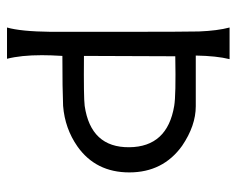

<svg xmlns="http://www.w3.org/2000/svg" viewBox="-82 -576 659 534"><g transform="rotate(90 247.0 -309.5)"><path d="M57 -619H145Q136 -583 135 -525H276Q330 -525 386 -487Q460 -434 460 -340Q460 -247 388 -196Q338 -161 275 -156Q229 -154 136 -154Q134 -121 134 -97Q134 -39 144 0H57Q68 -38 69 -122V-300Q69 -503 68 -534Q66 -585 57 -619ZM390 -340Q389 -446 275 -465Q246 -470 137 -468L136 -214Q252 -213 275 -216Q391 -233 390 -340Z"/></g></svg>

Font: GFS Neohellenic Rg
Style: Regular
Weight: 400
Designer: Takis Katsoulidis and George D. Matthiopoulos
Foundry: Takis Katsoulidis and George D. Matthiopoulos
Version: Version 1.0